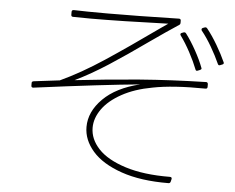

<svg xmlns="http://www.w3.org/2000/svg" viewBox="-54 -814 1107 903"><g transform="rotate(5 500.0 -362.5)"><path d="M908 -433Q754 -435 659 -416Q576 -401 516 -368Q456 -335 425.5 -292Q395 -249 395 -204Q395 -150 437.5 -104.5Q480 -59 566.5 -31.5Q653 -4 777 -5Q788 -5 786 5L783 17Q781 25 773 25Q642 26 550 -6Q458 -38 412 -91Q366 -144 366 -205Q366 -277 427 -338Q488 -399 600 -426Q429 -410 101 -367H99Q91 -367 91 -376V-388Q91 -393 93 -394.5Q95 -396 99 -397L222 -412Q319 -457 425 -527Q531 -597 671 -697Q682 -704 707 -722Q479 -714 341 -714L258 -715Q249 -715 249 -724V-738Q249 -747 259 -747Q312 -745 418 -745Q553 -745 755 -750Q764 -750 764 -741V-731Q764 -724 759 -721Q701 -683 630 -633Q526 -559 446.5 -507.5Q367 -456 291 -419Q450 -437 596 -448.5Q742 -460 907 -464H909Q915 -464 917 -456V-442Q917 -433 908 -433ZM884 -720Q888 -720 891 -716Q916 -685 941 -642.5Q966 -600 982 -564Q983 -563 983 -560Q983 -555 977 -553L967 -549L963 -548Q958 -548 956 -553Q939 -591 915.5 -631.5Q892 -672 867 -703Q865 -705 865 -709Q865 -714 870 -716L881 -720ZM787 -688Q791 -688 794 -684Q819 -651 843 -607.5Q867 -564 880 -529Q881 -528 881 -525Q881 -521 874 -518L864 -514L860 -513Q855 -513 853 -519Q839 -555 816.5 -597Q794 -639 770 -672Q768 -674 768 -678Q768 -682 773 -684L784 -688Z"/></g></svg>

Font: LINE Seed JP_TTF Thin
Style: Regular
Weight: 250
Designer: LY Corporation & Fontrix & Fontworks
Version: Version 1.008